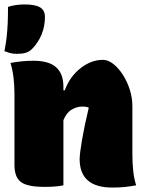

<svg xmlns="http://www.w3.org/2000/svg" viewBox="-30 -833 650 863"><path d="M255 0Q236 4 214.5 5.5Q193 7 170 7Q94 7 64.5 -14.5Q35 -36 35 -92V-410Q35 -493 17 -550Q43 -555 69 -557.5Q95 -560 120 -560Q190 -560 222.5 -530.5Q255 -501 255 -444V-427H261Q284 -489 332 -526.5Q380 -564 432 -564Q456 -564 479.5 -545.5Q503 -527 522.5 -496.5Q542 -466 553.5 -429.5Q565 -393 565 -356V-140Q565 -98 569 -63Q573 -28 582 0Q555 5 530.5 7.5Q506 10 475 10Q328 10 328 -118Q328 -142 339 -206Q350 -270 369 -349Q359 -354 339 -354Q316 -354 292.5 -340.5Q269 -327 255 -293ZM80 -813Q128 -813 150 -800Q172 -787 172 -757Q172 -714 156.5 -677Q141 -640 114 -613Q101 -600 85 -595.5Q69 -591 46 -591Q27 -591 13.5 -595Q0 -599 -10 -603Q-3 -640 0 -667.5Q3 -695 4.5 -726Q6 -757 6 -802Q40 -813 80 -813Z"/></svg>

Font: Recursive Mn Csl St XBk
Style: Regular
Weight: 1000
Monospace: yes
Version: Version 1.079;hotconv 1.0.112;makeotfexe 2.5.65598; ttfautoh